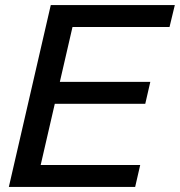

<svg xmlns="http://www.w3.org/2000/svg" viewBox="-20 -740 712 760"><path d="M15 0 181 -720H287L121 0ZM67 0 87 -87H535L515 0ZM143 -329 162 -416H575L555 -329ZM213 -633 233 -720H672L651 -633Z"/></svg>

Font: Instrument Sans Medium
Style: Italic
Weight: 500
Italic angle: -13°
Designer: Rodrigo Fuenzalida
Foundry: fragTYPE
Version: Version 1.000;gftools[0.9.28]